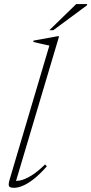

<svg xmlns="http://www.w3.org/2000/svg" viewBox="-20 -886 436 916"><path d="M215.5 -668.5Q206.5 -670.5 194 -673.2Q181.5 -676 167.2 -679.2Q153 -682.5 138.5 -686L140.5 -692.5L254 -713H262L53 -11L39 -23Q55.5 -21 76.8 -25.2Q98 -29.5 127.2 -46.8Q156.5 -64 195 -101.5L203.5 -92.5Q169 -53.5 140.2 -31.2Q111.5 -9 88.2 0.5Q65 10 47 10Q25.5 10 22.5 1.2Q19.5 -7.5 26 -29.5ZM215.5 -742 343.5 -866.5H396L394 -860L234.5 -742Z"/></svg>

Font: Newsreader 24pt ExtraLight
Style: Italic
Weight: 250
Italic angle: -17°
Designer: Hugues Gentile
Foundry: Production Type
Version: Version 1.003